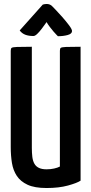

<svg xmlns="http://www.w3.org/2000/svg" viewBox="-20 -935 459 965"><path d="M214 10Q154 10 118.5 -6.5Q83 -23 64.5 -51Q46 -79 40 -116Q34 -153 34 -196V-680Q34 -691 38.5 -694.5Q43 -698 65 -699Q87 -700 140 -700V-192Q140 -167 142.5 -146.5Q145 -126 153 -112Q161 -98 176 -91Q191 -84 214 -84Q234 -84 252 -88Q270 -92 281 -98V-680Q281 -691 285.5 -694.5Q290 -698 311.5 -699Q333 -700 385 -700V-27Q367 -15 321.5 -2.5Q276 10 214 10ZM271 -753Q271 -753 264.5 -759.5Q258 -766 249 -776.5Q240 -787 230.5 -799.5Q221 -812 214 -824Q214 -824 207 -814Q200 -804 189 -789.5Q178 -775 167 -764.5Q156 -754 148 -754Q124 -754 107 -760.5Q90 -767 79 -782L195 -912Q205 -915 215 -915Q223 -915 230.5 -912Q238 -909 244 -902Q244 -902 259 -886.5Q274 -871 293 -849.5Q312 -828 327 -808Q342 -788 342 -779Q342 -765 320 -759Q298 -753 271 -753Z"/></svg>

Font: Yanone Kaffeesatz ExtraLight SemiBold
Style: Regular
Weight: 600
Version: Version 2.003